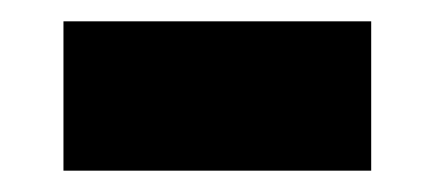

<svg xmlns="http://www.w3.org/2000/svg" viewBox="-20 -344 408 180"><path d="M39.5 -184V-324H328V-184Z"/></svg>

Font: Anek Bangla ExtraBold
Style: Regular
Weight: 800
Designer: Sulekha Rajkumar (Bangla), Yesha Goshar (Latin)
Foundry: Ek Type
Version: Version 1.003